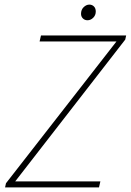

<svg xmlns="http://www.w3.org/2000/svg" viewBox="-20 -814 568 834"><path d="M2 0 6 -18 486 -634H152L158 -660H528L524 -642L46 -26H416L410 0ZM360 -726Q348 -726 340 -734Q332 -742 332 -754Q332 -772 343.5 -783Q355 -794 368 -794Q380 -794 388 -786Q396 -778 396 -764Q396 -748 385 -737Q374 -726 360 -726Z"/></svg>

Font: Source Sans 3 VF
Style: Italic
Weight: 200
Italic angle: -11°
Designer: Paul D. Hunt
Foundry: Adobe Systems Incorporated
Version: Version 3.042;hotconv 1.0.118;makeotfexe 2.5.65603